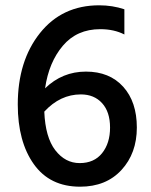

<svg xmlns="http://www.w3.org/2000/svg" viewBox="-20 -691 569 724"><path d="M285 -335Q207 -335 147 -270Q151 -173 188.5 -124.5Q226 -76 280.5 -76Q335 -76 365 -113.5Q395 -151 395 -210Q395 -269 365 -302Q335 -335 285 -335ZM282 13Q168 13 107.5 -72Q47 -157 47 -297Q47 -461 130.5 -566Q214 -671 354 -671Q404 -671 449 -656V-561Q410 -581 358 -581Q270 -581 217 -518.5Q164 -456 150 -358Q215 -421 304 -421Q393 -421 444.5 -364Q496 -307 496 -210Q496 -113 438 -50Q380 13 282 13Z"/></svg>

Font: Hind Jalandhar Medium
Style: Regular
Weight: 500
Designer: Namrata Goyal
Foundry: Indian Type Foundry
Version: Version 0.702;PS 1.0;hotconv 1.0.81;makeotf.lib2.5.63406